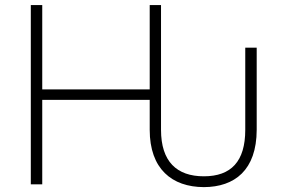

<svg xmlns="http://www.w3.org/2000/svg" viewBox="-20 -748 1152 779"><path d="M807.1 11.2C932.1 10.7 1021 -57.6 1021.5 -221.2V-554.7H975.1V-221.2C975.1 -92.8 917.5 -32.7 807.1 -32.7C696.8 -32.7 633.3 -92.8 633.3 -221.2V-727.5H587.4V-385.3H151.4V-727.5H105V0H151.4V-342.8H587.4V-221.2C587.4 -63 677.2 10.7 807.1 11.2Z"/></svg>

Font: Raveo ExtraLight
Style: Regular
Weight: 200
Designer: Jakub Foglar, Rasmus Andersson (Inter)
Foundry: Jakubfoglar.com
Version: Version 1.100;Glyphs 3.2.3 (3260)